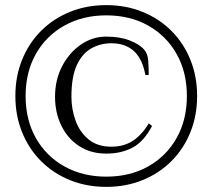

<svg xmlns="http://www.w3.org/2000/svg" viewBox="-20 -705 830 750"><path d="M395 25Q318 25 253 -1.5Q188 -28 140.5 -75.5Q93 -123 66.5 -188Q40 -253 40 -330Q40 -407 66.5 -472Q93 -537 140.5 -584.5Q188 -632 253 -658.5Q318 -685 395 -685Q472 -685 537 -658.5Q602 -632 649.5 -584.5Q697 -537 723.5 -472Q750 -407 750 -330Q750 -253 723.5 -188Q697 -123 649.5 -75.5Q602 -28 537 -1.5Q472 25 395 25ZM395 -105Q334 -105 289 -134.5Q244 -164 219.5 -214.5Q195 -265 195 -327Q195 -393 222.5 -446Q250 -499 295.5 -530.5Q341 -562 395 -562Q449 -562 488 -546.5Q527 -531 544 -510Q557 -495 559 -468Q561 -441 561 -412H548Q536 -476 502.5 -506Q469 -536 415 -536Q373 -536 337.5 -516.5Q302 -497 280.5 -451.5Q259 -406 259 -327Q259 -278 275.5 -233Q292 -188 326.5 -160Q361 -132 415 -132Q464 -132 499 -155Q534 -178 561 -223L574 -213Q542 -152 498 -128.5Q454 -105 395 -105ZM395 -15Q488 -15 559 -55Q630 -95 670 -166Q710 -237 710 -330Q710 -423 670 -494Q630 -565 559 -605Q488 -645 395 -645Q303 -645 231.5 -605Q160 -565 120 -494Q80 -423 80 -330Q80 -237 120 -166Q160 -95 231.5 -55Q303 -15 395 -15Z"/></svg>

Font: El Messiri
Style: Regular
Weight: 400
Designer: Mohamed Gaber
Foundry: Kief Type Foundry
Version: Version 2.020